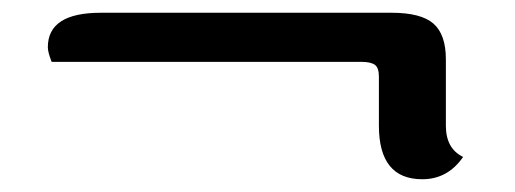

<svg xmlns="http://www.w3.org/2000/svg" viewBox="-20 -499 808 301"><path d="M679 -406V-302Q679 -266 706 -253Q682 -218 642 -218Q574 -218 574 -302V-379Q574 -393 567.5 -397.5Q561 -402 547 -402H61Q55 -417 55 -425Q55 -479 138 -479H594Q640 -479 659.5 -462Q679 -445 679 -406Z"/></svg>

Font: Laila Medium
Style: Regular
Weight: 500
Designer: Hitesh Malaviya
Foundry: Indian Type Foundry
Version: Version 1.302;PS 1.0;hotconv 1.0.78;makeotf.lib2.5.61930; tt